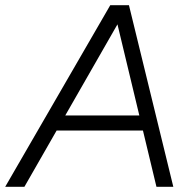

<svg xmlns="http://www.w3.org/2000/svg" viewBox="-52 -720 740 740"><path d="M-32 0 373 -700H443L42 0ZM551 0 383 -700H445L616 0ZM140 -217 150 -275H520L510 -217Z"/></svg>

Font: Figtree Light Light
Style: Italic
Weight: 300
Italic angle: -9.5°
Version: Version 2.000